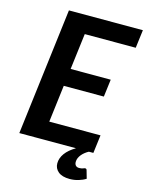

<svg xmlns="http://www.w3.org/2000/svg" viewBox="-131 -803 811 1057"><g transform="rotate(15 274.5 -275.0)"><path d="M245.5 -619.5 220 -414H448.5L436 -314.5H207.5L181.5 -103.5H473.5L460.5 0H435Q424.5 5.5 414.5 13.2Q404.5 21 396.8 30.2Q389 39.5 384.2 50.2Q379.5 61 379.5 73Q379.5 85.5 386.2 93Q393 100.5 406 100.5Q414 100.5 419.2 99.5Q424.5 98.5 428 97Q431.5 95.5 433.8 94.5Q436 93.5 438.5 93.5Q447.5 93.5 449 101.5L462 147Q445 158 421 165.2Q397 172.5 371 172.5Q328 172.5 305.8 154Q283.5 135.5 283.5 106.5Q283.5 77 303.2 49.8Q323 22.5 361.5 0H38.5L127.5 -723H549L536 -619.5Z"/></g></svg>

Font: Lato 2
Style: Bold Italic
Weight: 700
Italic angle: -7°
Designer: Lukasz Dziedzic with Adam Twardoch and Botio Nikoltchev
Foundry: tyPoland Lukasz Dziedzic
Version: Version 2.015; 2015-08-06; http://www.latofonts.com/